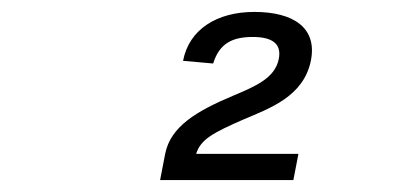

<svg xmlns="http://www.w3.org/2000/svg" viewBox="-20 -852 660 322"><path d="M406.5 -832C343.5 -832 297 -802.5 287 -750L337.5 -745.5C348 -779.5 370 -790 404 -790C434.5 -790 453 -780 447.5 -753C441 -720.5 407.5 -707 371 -691.5C309 -665.5 266 -639.5 257 -594L248.5 -550H472L480.5 -594H309C316.5 -618.5 338 -629.5 388 -651.5C431 -670 489.5 -689.5 501.5 -751C512 -805.5 472 -832 406.5 -832Z"/></svg>

Font: Monaspace Krypton Light
Style: Italic
Weight: 300
Italic angle: -11°
Designer: Riley Cran & the Lettermatic Team
Foundry: Lettermatic
Version: Version 1.101 (Monaspace Krypton)